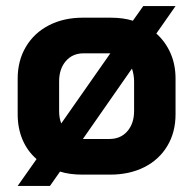

<svg xmlns="http://www.w3.org/2000/svg" viewBox="-20 -565 634 630"><path d="M556 -307V-190Q556 -131 529 -86Q502 -41 453.5 -16.5Q405 8 341 8H251Q208 8 177 -2L144 45H38L100 -43Q70 -69 54 -106.5Q38 -144 38 -190V-307Q38 -366 65 -411.5Q92 -457 140.5 -482Q189 -507 252 -507H342Q385 -507 416 -497L450 -545H556L493 -455Q523 -428 539.5 -390.5Q556 -353 556 -307ZM181 -160 342 -390H340H254Q218 -390 196 -364.5Q174 -339 174 -298V-201Q174 -177 181 -160ZM420 -298Q420 -319 413 -340L252 -109H253H339Q376 -109 398 -134.5Q420 -160 420 -201Z"/></svg>

Font: Stavian Bold
Style: Bold
Weight: 700
Version: Version 1.000; ttfautohint (v1.6)